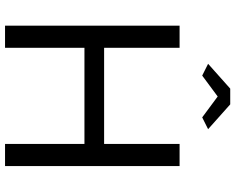

<svg xmlns="http://www.w3.org/2000/svg" viewBox="-108 -848 956 781"><g transform="rotate(90 370.5 -458.0)"><path d="M656 -710V0H566V-323H175V0H85V-710H175V-403H566V-710ZM240 -826 341 -916H405L506 -826L458 -802L373 -865L288 -802Z"/></g></svg>

Font: Raleway Medium
Style: Regular
Weight: 500
Designer: Matt McInerney, Pablo Impallari, Rodrigo Fuenzalida
Foundry: Matt McInerney, Pablo Impallari, Rodrigo Fuenzalida
Version: Version 4.026